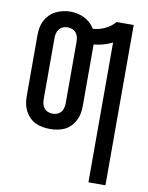

<svg xmlns="http://www.w3.org/2000/svg" viewBox="-84 -591 668 867"><g transform="rotate(10 250.0 -157.5)"><path d="M382 215V-426Q362 -416 340.5 -410Q319 -404 297 -402Q297 -401 297 -400.5Q297 -400 297 -400V-120Q297 -103 294 -86Q291 -69 283 -53.5Q275 -38 263 -25.5Q251 -13 235.5 -5.5Q220 2 203 5Q186 8 169 8Q151 8 134 5Q117 2 101.5 -5.5Q86 -13 74 -25.5Q62 -38 54 -53.5Q46 -69 43 -86Q40 -103 40 -120V-400Q40 -417 43 -434Q46 -451 54 -466.5Q62 -482 74.5 -494.5Q87 -507 102 -514.5Q117 -522 134 -526Q151 -530 169 -530Q185 -530 201.5 -526.5Q218 -523 233 -515.5Q248 -508 260.5 -496.5Q273 -485 281 -471Q310 -473 336.5 -485.5Q363 -498 382 -520H460V215ZM169 -62Q180 -62 190 -66Q200 -70 207 -78.5Q214 -87 216.5 -98Q219 -109 219 -120V-400Q219 -411 216.5 -422Q214 -433 207 -441.5Q200 -450 189.5 -454Q179 -458 168 -458Q157 -458 146.5 -453.5Q136 -449 129.5 -440.5Q123 -432 120.5 -421.5Q118 -411 118 -400V-120Q118 -109 120.5 -98Q123 -87 130 -78.5Q137 -70 147.5 -66Q158 -62 169 -62Z"/></g></svg>

Font: Zed Mono
Style: Regular
Weight: 400
Monospace: yes
Designer: Belleve Invis
Foundry: Belleve Invis
Version: Version 1.0.0; ttfautohint (v1.8.4)